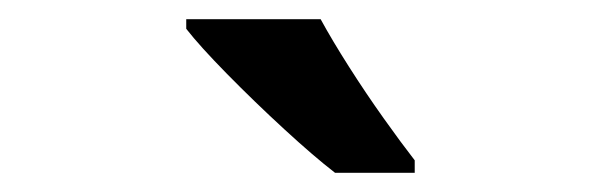

<svg xmlns="http://www.w3.org/2000/svg" viewBox="-20 -786 640 200"><path d="M329 -606Q307 -623 276 -651.5Q245 -680 216.5 -709Q188 -738 174 -756V-766H314Q326 -744 343.5 -716.5Q361 -689 379.5 -663Q398 -637 412 -619V-606Z"/></svg>

Font: Noto Sans Mono SemiBold
Style: Regular
Weight: 600
Designer: Monotype Design Team
Foundry: Monotype Imaging Inc.
Version: Version 2.014; ttfautohint (v1.8.4.7-5d5b)